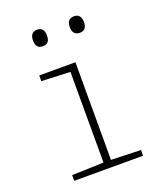

<svg xmlns="http://www.w3.org/2000/svg" viewBox="-137 -828 774 917"><g transform="rotate(-20 250.0 -369.5)"><path d="M161 -655C189 -655 196 -674 196 -697C196 -721 187 -739 161 -739C134 -739 125 -721 125 -697C125 -672 134 -655 161 -655ZM349 -655C376 -655 384 -674 384 -697C384 -721 374 -739 349 -739C321 -739 312 -721 312 -697C312 -672 322 -655 349 -655ZM81 0H431V-29L280 -34V-530H96V-501L242 -495V-34L81 -29Z"/></g></svg>

Font: Noto Sans Mono ExtraCondensed ExtraLight
Style: Regular
Weight: 200
Width: 2
Designer: Monotype Design Team
Foundry: Monotype Imaging Inc.
Version: Version 2.014